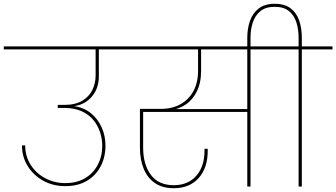

<svg xmlns="http://www.w3.org/2000/svg" viewBox="-55 -985 1776 1014"><path d="M290 -2Q224 -2 172.5 -31Q121 -60 91 -108.5Q61 -157 61 -217H78Q78 -161 106 -116Q134 -71 182.5 -44.5Q231 -18 290 -18Q350 -18 393.5 -43.5Q437 -69 461 -114Q485 -159 485 -216Q485 -250 474 -285Q463 -320 439.5 -349.5Q416 -379 377.5 -397Q339 -415 284 -415H250V-431H284Q343 -431 379.5 -453Q416 -475 433 -510.5Q450 -546 450 -585V-731H467V-582Q467 -519 431 -476Q395 -433 339 -425V-424Q391 -416 427 -385.5Q463 -355 482.5 -311Q502 -267 502 -216Q502 -155 476.5 -106.5Q451 -58 404 -30Q357 -2 290 -2ZM619 -724H-35V-740H619Z M863 9Q803 9 763.5 -18Q724 -45 704 -93.5Q684 -142 684 -205V-410H794Q854 -410 898 -434.5Q942 -459 966.5 -504Q991 -549 991 -611V-732H1007V-611Q1007 -547 984.5 -502Q962 -457 925 -432.5Q888 -408 844 -403L833 -409H1259V-394H692L701 -403V-204Q701 -118 741 -62.5Q781 -7 863 -7Q938 -7 981.5 -56.5Q1025 -106 1025 -188V-199H1042Q1042 -196 1042 -193Q1042 -190 1042 -188Q1042 -98 994 -44.5Q946 9 863 9ZM1268 0H1251V-731H1268ZM1430 -724H549V-740H1430Z M1268 -734H1251V-786Q1251 -834 1265 -874.5Q1279 -915 1311 -940Q1343 -965 1396 -965Q1449 -965 1480.5 -940.5Q1512 -916 1525.5 -875.5Q1539 -835 1539 -786V-733H1522V-786Q1522 -829 1510.5 -866Q1499 -903 1471.5 -926Q1444 -949 1396 -949Q1348 -949 1320 -926Q1292 -903 1280 -866Q1268 -829 1268 -786ZM1539 0H1522V-724H1360V-740H1701V-724H1539Z"/></svg>

Font: Poppins Devanagari Thin
Style: Regular
Weight: 100
Designer: Ninad Kale (Devanagari), Jonny Pinhorn (Latin)
Foundry: Indian Type Foundry
Version: 4.005